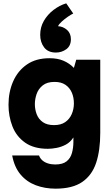

<svg xmlns="http://www.w3.org/2000/svg" viewBox="-20 -885 672 1151"><path d="M313 246Q249 246 194.5 225.5Q140 205 103 161Q66 117 53 47H214Q220 64 233.5 76Q247 88 267 94.5Q287 101 311 101Q356 101 379.5 82Q403 63 411.5 31.5Q420 0 420 -35V-61Q401 -32 374.5 -18Q348 -4 319.5 1.5Q291 7 267 7Q183 7 130.5 -30Q78 -67 54.5 -127.5Q31 -188 31 -257Q31 -334 59 -397.5Q87 -461 141.5 -498.5Q196 -536 277 -536Q326 -536 361.5 -520.5Q397 -505 423 -478L437 -527H581V-88Q581 16 556.5 90.5Q532 165 473.5 205.5Q415 246 313 246ZM304 -135Q345 -135 371 -153Q397 -171 410 -201Q423 -231 423 -265Q423 -301 410.5 -330Q398 -359 372.5 -376.5Q347 -394 307 -394Q262 -394 236 -373Q210 -352 199.5 -321.5Q189 -291 189 -261Q189 -229 200 -200Q211 -171 236.5 -153Q262 -135 304 -135ZM315 -570Q268 -570 244.5 -601Q221 -632 221 -676Q221 -722 243 -760Q265 -798 301 -825.5Q337 -853 377 -865L419 -804Q406 -798 386.5 -784.5Q367 -771 350 -755.5Q333 -740 328 -728Q359 -726 382 -705.5Q405 -685 405 -650Q405 -610 377.5 -590Q350 -570 315 -570Z"/></svg>

Font: Onest ExtraBold
Style: Regular
Weight: 800
Designer: Dmitri Voloshin, Andrey Kudryavtsev
Foundry: Dmitri Voloshin, Andrey Kudryavtsev
Version: Version 1.000;gftools[0.9.33]